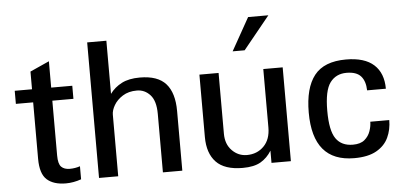

<svg xmlns="http://www.w3.org/2000/svg" viewBox="-48 -778 1873 886"><g transform="rotate(-5 888.0 -334.5)"><path d="M294.9 -1V-61.5Q272.5 -53.7 247.1 -53.7Q221.7 -53.7 208 -67.4Q194.3 -81.1 194.3 -120.1V-374H292V-434.6H194.3V-556.6L105.5 -516.6V-434.6H25.4V-374H105.5V-112.3Q105.5 -43 136.2 -15.6Q167 11.7 223.6 11.7Q258.8 11.7 294.9 -1Z M763.7 0V-276.4Q763.7 -360.4 726.1 -402.8Q688.5 -445.3 605.5 -445.3Q554.7 -445.3 521.5 -428.2Q488.3 -411.1 466.8 -381.8V-627.9H377.9V0H466.8V-285.2Q466.8 -305.7 480.5 -329.1Q494.1 -352.5 521 -369.6Q547.9 -386.7 586.9 -386.7Q623 -386.7 648.4 -358.9Q673.8 -331.1 673.8 -270.5V0Z M1266.6 0V-434.6H1176.8V-164.1Q1176.8 -108.4 1145.5 -77.1Q1114.3 -45.9 1067.4 -45.9Q1027.3 -45.9 998.5 -75.2Q969.7 -104.5 969.7 -153.3V-434.6H880.9V-145.5Q880.9 -70.3 919.9 -29.3Q959 11.7 1043 11.7Q1095.7 11.7 1126.5 -6.3Q1157.2 -24.4 1176.8 -56.6V0ZM1098.6 -528.3H1043L1127.9 -679.7H1221.7Z M1559.6 11.7Q1368.2 11.7 1368.2 -215.8Q1368.2 -330.1 1413.6 -387.7Q1459 -445.3 1560.5 -445.3Q1646.5 -445.3 1689.5 -406.2Q1732.4 -367.2 1732.4 -294.9Q1710.9 -294.9 1689 -294.9Q1667 -294.9 1645.5 -294.9Q1644.5 -337.9 1624 -360.8Q1603.5 -383.8 1557.6 -383.8Q1508.8 -383.8 1481.4 -347.2Q1454.1 -310.5 1454.1 -216.8Q1454.1 -125 1480 -87.9Q1505.9 -50.8 1558.6 -50.8Q1593.8 -50.8 1612.8 -66.9Q1631.8 -83 1639.6 -106Q1647.5 -128.9 1647.5 -149.4Q1669.9 -149.4 1691.9 -149.4Q1713.9 -149.4 1735.4 -149.4Q1735.4 -105.5 1718.3 -68.8Q1701.2 -32.2 1662.6 -10.3Q1624 11.7 1559.6 11.7Z"/></g></svg>

Font: Namkio Khamti Book
Style: Regular
Weight: 500
Designer: Debbi Hosken
Foundry: SIL International
Version: Version 3.917